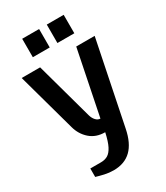

<svg xmlns="http://www.w3.org/2000/svg" viewBox="-219 -981 933 1082"><g transform="rotate(-30 247.5 -440.0)"><path d="M190 10Q160 10 131.5 3.5Q103 -3 80 -10V-65H150Q175 -65 194 -76Q213 -87 228 -116Q243 -145 255 -200Q196 -200 157.5 -234Q119 -268 105 -320L0 -700H120L222 -330Q228 -308 241 -294Q254 -280 270 -280L355 -700H475L365 -160Q348 -74 304.5 -32Q261 10 190 10ZM273 -770V-890H383V-770ZM113 -770V-890H223V-770Z"/></g></svg>

Font: Cuprum
Style: Regular
Weight: 400
Designer: Jovanny Lemonad
Foundry: Jovanny Lemonad
Version: Version 3.000